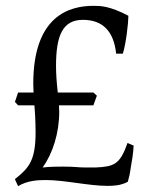

<svg xmlns="http://www.w3.org/2000/svg" viewBox="-20 -623 509 658"><path d="M264 -555C332 -555 370 -516 378 -439H401C412 -474 420 -545 420 -569C355 -603 324 -603 300 -603C218 -603 94 -569 94 -336C94 -326 95 -316 95 -306H42C36 -290 36 -286 31 -274L42 -262H98C99 -253 102 -207 102 -171C102 -70 78 -47 31 -9L42 15C73 -4 109 -6 137 -6C200 -6 285 14 348 14C369 14 394 13 418 0C422 -13 426 -31 428 -48L434 -84C436 -96 437 -110 438 -124L417 -133C391 -59 371 -52 307 -49H275C243 -49 243 -52 196 -52C175 -52 154 -52 126 -49C161 -97 183 -168 183 -240C183 -247 182 -255 182 -262H300L312 -295L300 -306H178C174 -341 172 -371 172 -397C172 -500 194 -555 264 -555Z"/></svg>

Font: Temporarium
Style: Regular
Weight: 400
Version: Version 1.1